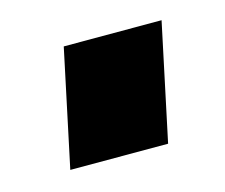

<svg xmlns="http://www.w3.org/2000/svg" viewBox="-44 -476 342 292"><g transform="rotate(-15 127.0 -330.0)"><path d="M36 -238 75 -422H229L190 -238Z"/></g></svg>

Font: Raleway Thin Black
Style: Italic
Weight: 900
Italic angle: -12°
Version: Version 4.026